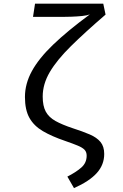

<svg xmlns="http://www.w3.org/2000/svg" viewBox="-20 -777 655 1026"><path d="M531.8 -757.4 544.1 -699Q433.8 -604.1 359 -530.3Q284.1 -456.4 246.2 -392.1Q208.2 -327.7 208.2 -261Q208.2 -210.8 224.6 -180.5Q241 -150.3 276.4 -130.5Q311.8 -110.8 368.7 -91.8Q421.5 -74.9 459.2 -58.7Q496.9 -42.6 516.9 -18.5Q536.9 5.6 536.9 45.6Q536.9 103.6 497.2 147.7Q457.4 191.8 375.4 228.2L340 166.7Q384.6 144.1 413.8 119Q443.1 93.8 443.1 54.9Q443.1 35.4 432.1 23.6Q421 11.8 395.9 1.3Q370.8 -9.2 327.7 -24.1Q256.9 -48.2 209.2 -76.2Q161.5 -104.1 137.4 -146.9Q113.3 -189.7 113.3 -258.5Q113.3 -329.2 150.3 -396.9Q187.2 -464.6 263.8 -538.2Q340.5 -611.8 460 -700Q446.2 -694.4 418.5 -691.5Q390.8 -688.7 360.8 -687.7Q330.8 -686.7 310.3 -686.7H156.4L167.2 -757.4Z"/></svg>

Font: FiraCode Nerd Font
Style: Regular
Weight: 400
Designer: Carrois Corporate, Edenspiekermann AG, Nikita Prokopov
Foundry: Carrois Corporate, Edenspiekermann AG, Nikita Prokopov
Version: Version 6.002;Nerd Fonts 2.2.2